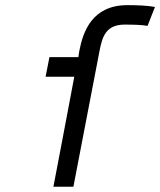

<svg xmlns="http://www.w3.org/2000/svg" viewBox="-20 -712 611 732"><path d="M542.5 -613.3 570.8 -685.5C542.5 -690.9 502.9 -692.4 465.8 -692.4C330.1 -692.4 296.4 -589.4 282.7 -519.5C280.8 -510.3 280.3 -502 278.8 -494.1H168.5L153.8 -419.4H263.2C250 -347.7 186 -12.2 183.6 0H259.8C260.3 -2 340.3 -419.4 355 -494.6L359.4 -517.6C369.6 -570.3 382.8 -618.2 455.1 -618.2C489.7 -618.2 522.9 -617.2 542.5 -613.3Z"/></svg>

Font: Fantasque Sans Mono
Style: RegItalic
Weight: 400
Italic angle: -11°
Monospace: yes
Designer: Jany Belluz
Version: Version 1.6.3